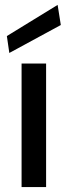

<svg xmlns="http://www.w3.org/2000/svg" viewBox="-20 -763 277 783"><path d="M68 0V-504H168V0ZM18 -547 8 -616 215 -743 228 -661Z"/></svg>

Font: AWOL-DM Medium
Style: Regular
Weight: 500
Designer: Colophon Foundry, Jonny Pinhorn, Mikhail Sharanda
Foundry: Colophon Foundry
Version: Version 1.000;Glyphs 3.2.3 (3260)